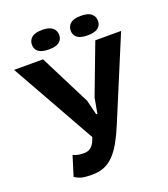

<svg xmlns="http://www.w3.org/2000/svg" viewBox="-164 -968 951 1084"><g transform="rotate(-20 311.5 -425.5)"><path d="M318 -395 340 -306H347L364 -399L478 -700H633L430 -213Q407 -157 384 -116Q361 -75 335 -47.5Q309 -20 277 -6.5Q245 7 203 7Q167 7 146 3Q125 -1 99 -17L136 -136Q155 -127 170.5 -125Q186 -123 203 -123Q255 -123 275 -193L-10 -700H164ZM133 -798Q133 -825 152.5 -841.5Q172 -858 216 -858Q258 -858 277.5 -841.5Q297 -825 297 -798Q297 -772 277.5 -756.5Q258 -741 216 -741Q172 -741 152.5 -756.5Q133 -772 133 -798ZM366 -798Q366 -825 385.5 -841.5Q405 -858 447 -858Q491 -858 510.5 -841.5Q530 -825 530 -798Q530 -772 510.5 -756.5Q491 -741 447 -741Q405 -741 385.5 -756.5Q366 -772 366 -798Z"/></g></svg>

Font: PT Sans Caption
Style: Bold
Weight: 700
Designer: A.Korolkova, O.Umpeleva, V.Yefimov
Foundry: ParaType Ltd
Version: Version 2.003W OFL